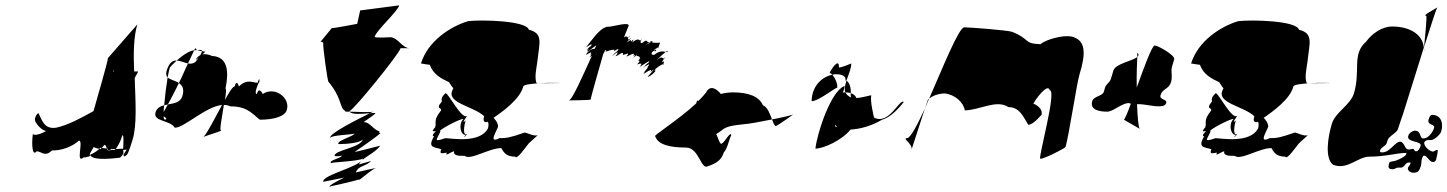

<svg xmlns="http://www.w3.org/2000/svg" viewBox="-20 -725 5405 717"><path d="M111 -284C105 -265 145 -231 153 -237C145 -229 98 -211 104 -229C99 -214 96 -134 117 -160C135 -160 147 -137 174 -163C208 -163 245 -174 275 -200C293 -200 261 -111 292 -137C300 -137 308 -139 316 -142C315 -145 315 -148 316 -152C317 -155 323 -163 330 -176C337 -172 345 -170 355 -168C361 -173 365 -178 370 -184C376 -184 378 -173 381 -165C386 -165 390 -164 395 -164C395 -165 397 -165 397 -166C405 -166 408 -158 422 -184C422 -184 429 -194 437 -220C444 -220 440 -188 440 -165C446 -165 451 -166 453 -167C452 -165 447 -156 441 -147C442 -141 445 -138 451 -145C457 -145 467 -177 475 -203C492 -257 486 -346 483 -434C491 -448 496 -457 496 -458H481C478 -525 479 -589 493 -634L383 -508C385 -503 334 -327 332 -320L329 -310C286 -286 233 -257 189 -248C145 -242 137 -276 124 -302C114 -302 107 -270 111 -284ZM405 -458C405 -458 402 -458 402 -458C404 -463 405 -463 405 -463ZM316 -147C330 -152 344 -162 355 -173L381 -170C384 -163 388 -158 395 -169C412 -168 429 -169 440 -170C440 -162 441 -157 441 -152C436 -144 430 -136 426 -136C421 -136 325 -121 316 -147Z M602 -460C599 -449 601 -441 606 -436C609 -452 612 -465 614 -472C619 -479 629 -489 640 -499C625 -500 612 -492 602 -460ZM561 -306C550 -270 614 -278 633 -248C668 -248 748 -327 809 -333C783 -285 754 -227 740 -214C758 -221 816 -238 805 -238C799 -238 809 -289 816 -333C824 -333 832 -332 839 -328C897 -328 915 -308 950 -278C1000 -278 1043 -289 1051 -314C1065 -360 1006 -404 961 -374C961 -374 948 -404 939 -374C927 -374 945 -416 949 -421C949 -428 949 -438 942 -416C922 -416 903 -432 872 -402C872 -402 865 -432 856 -402C849 -402 836 -381 820 -352C824 -376 826 -394 822 -394C835 -456 832 -513 772 -516C758 -522 746 -524 736 -522L747 -532C747 -532 742 -532 734 -534C734 -531 732 -526 728 -519C720 -515 714 -509 711 -501L722 -510C718 -505 715 -500 710 -494C702 -487 691 -486 682 -488C671 -466 661 -440 648 -415C661 -406 669 -393 661 -366C654 -342 629 -339 607 -335C600 -322 595 -313 591 -307C591 -315 592 -323 593 -332C579 -328 566 -322 561 -306ZM606 -436C615 -427 635 -424 648 -415C634 -385 618 -356 607 -335C602 -334 597 -333 593 -332C596 -365 601 -406 606 -436ZM640 -499C660 -517 684 -534 703 -537H705C700 -527 692 -509 682 -488C668 -491 654 -498 640 -499ZM591 -291C598 -286 606 -281 597 -278C594 -277 591 -282 591 -291ZM705 -537C709 -537 713 -538 717 -538C712 -540 710 -543 711 -546C711 -546 708 -544 705 -537ZM717 -538C727 -539 735 -540 734 -534C728 -535 721 -536 717 -538ZM740 -214C738 -212 737 -212 736 -212C736 -212 740 -214 740 -214ZM949 -421C949 -421 950 -421 948 -416C948 -416 949 -418 949 -418Z M1177 -569C1179 -569 1189 -568 1187 -563C1185 -555 1203 -419 1207 -419C1251 -367 1250 -330 1262 -316C1267 -312 1268 -312 1271 -308H1286C1285 -309 1286 -310 1286 -311C1298 -311 1469 -521 1476 -545H1510C1482 -545 1466 -585 1438 -586C1434 -586 1377 -582 1379 -588C1387 -613 1464 -681 1471 -705L1325 -686L1314 -636C1314 -636 1231 -620 1219 -620ZM1213 -210C1216 -220 1290 -222 1304 -226C1301 -216 1235 -199 1244 -187C1244 -187 1316 -186 1335 -204C1325 -172 1224 -164 1230 -142C1230 -142 1243 -140 1257 -144C1254 -134 1206 -126 1216 -116C1217 -119 1320 -123 1336 -133C1327 -102 1182 -72 1187 -46C1187 -46 1248 -58 1266 -62C1266 -62 1200 -30 1212 -28C1213 -30 1289 -44 1327 -57C1340 -67 1373 -95 1385 -98C1385 -98 1320 -84 1309 -81C1317 -107 1347 -103 1366 -124C1364 -123 1330 -114 1321 -111C1331 -137 1378 -150 1400 -181C1400 -181 1296 -154 1305 -158C1305 -158 1383 -211 1401 -228C1401 -228 1388 -231 1399 -235C1378 -235 1363 -269 1339 -269C1332 -267 1388 -301 1381 -303C1377 -303 1369 -303 1361 -302C1321 -282 1207 -226 1213 -210ZM1286 -308C1312 -307 1364 -305 1375 -308C1375 -308 1369 -306 1361 -302C1334 -300 1292 -296 1286 -308ZM1323 -54C1324 -54 1324 -55 1327 -57C1323 -55 1310 -51 1323 -54ZM1328 -57C1328 -57 1327 -57 1327 -57C1327 -57 1328 -57 1328 -57ZM1367 -124C1367 -124 1366 -124 1366 -124C1366 -124 1367 -124 1367 -124Z M1552 -488C1552 -488 1581 -483 1585 -483C1598 -447 1627 -432 1657 -418C1662 -410 1667 -402 1673 -395C1672 -394 1671 -392 1670 -389C1645 -340 1748 -329 1788 -291C1785 -279 1783 -267 1799 -269L1802 -271C1805 -263 1805 -255 1802 -245C1771 -188 1664 -209 1643 -209C1591 -191 1616 -208 1625 -236C1610 -234 1693 -281 1711 -281C1691 -263 1699 -221 1719 -221C1703 -203 1723 -220 1724 -224C1708 -216 1712 -253 1719 -275C1699 -257 1725 -293 1725 -293C1705 -275 1655 -377 1644 -377C1623 -359 1631 -349 1630 -346C1603 -314 1634 -325 1626 -311C1597 -275 1611 -268 1605 -250C1583 -225 1609 -239 1607 -234C1587 -216 1601 -216 1601 -216C1572 -168 1609 -177 1628 -167C1617 -145 1639 -155 1649 -155C1638 -137 1667 -160 1676 -160C1671 -142 1698 -143 1715 -143C1737 -125 1806 -172 1852 -172C1862 -154 1872 -140 1904 -140C1910 -127 1940 -172 1955 -190L1988 -220C1972 -215 1948 -230 1939 -230C1887 -212 1874 -209 1845 -209C1802 -187 1835 -236 1840 -252C1840 -264 1833 -275 1823 -285C1858 -309 1922 -355 1934 -402C1936 -409 1962 -412 1992 -414H1984C1975 -434 1983 -469 1987 -497C1994 -565 2010 -600 1955 -614C1946 -648 1778 -652 1728 -646C1662 -626 1578 -572 1552 -488ZM1793 -315C1793 -315 1792 -315 1792 -315C1792 -315 1793 -315 1793 -315ZM1992 -414C2034 -417 2076 -415 2076 -415C2046 -415 2025 -414 1992 -414Z M2104 -350C2108 -350 2182 -351 2186 -353C2183 -352 2233 -524 2233 -524C2235 -527 2236 -530 2238 -531H2237L2239 -537C2244 -538 2246 -537 2242 -533V-532C2262 -539 2281 -544 2272 -533C2272 -533 2302 -553 2284 -533C2283 -531 2283 -535 2265 -515C2266 -515 2294 -540 2284 -524C2284 -524 2292 -530 2278 -515C2288 -515 2311 -540 2306 -520C2313 -520 2337 -534 2319 -514C2327 -514 2355 -536 2345 -516C2346 -516 2360 -529 2345 -509C2347 -509 2372 -536 2356 -516C2356 -516 2381 -517 2363 -497C2363 -497 2377 -504 2359 -484C2359 -484 2387 -496 2369 -476C2373 -476 2419 -510 2401 -490C2399 -485 2401 -496 2383 -472C2390 -479 2415 -494 2399 -476C2396 -466 2404 -480 2383 -452C2382 -448 2398 -468 2383 -448C2383 -448 2421 -476 2409 -456C2409 -456 2432 -476 2414 -456C2414 -456 2416 -458 2398 -438C2410 -438 2439 -469 2424 -460C2424 -460 2428 -466 2428 -468C2438 -476 2453 -486 2457 -485C2459 -491 2463 -501 2451 -492C2453 -498 2475 -523 2458 -506C2457 -504 2452 -520 2434 -500C2435 -504 2454 -522 2466 -531C2458 -533 2443 -537 2423 -520C2405 -520 2415 -532 2424 -537C2424 -538 2425 -539 2424 -540C2430 -544 2435 -547 2439 -549C2443 -559 2445 -566 2445 -566C2434 -564 2423 -566 2413 -566C2405 -565 2397 -562 2390 -554C2390 -555 2397 -562 2404 -567C2390 -570 2400 -581 2377 -564C2361 -564 2390 -594 2372 -574C2364 -574 2367 -586 2340 -566C2340 -566 2355 -588 2337 -570C2332 -568 2344 -586 2322 -566C2322 -566 2325 -572 2329 -577C2324 -578 2325 -581 2327 -584C2322 -585 2322 -594 2310 -585L2328 -630C2326 -644 2270 -625 2250 -625H2247C2247 -626 2246 -626 2247 -626C2246 -626 2245 -625 2244 -624C2216 -617 2185 -567 2168 -548C2168 -548 2202 -571 2185 -551C2185 -551 2182 -552 2171 -538C2170 -534 2187 -553 2172 -533C2179 -533 2198 -551 2207 -556C2205 -552 2203 -547 2201 -543C2194 -542 2181 -542 2168 -521C2167 -517 2199 -541 2184 -521C2184 -521 2196 -528 2181 -511C2182 -512 2186 -514 2190 -516C2155 -439 2116 -350 2104 -350ZM2181 -511C2181 -510 2180 -510 2180 -509C2180 -510 2180 -510 2181 -511ZM2204 -515C2204 -515 2204 -514 2204 -514C2204 -514 2204 -515 2204 -515ZM2242 -532C2242 -531 2240 -531 2238 -531C2239 -531 2241 -532 2242 -532ZM2283 -522C2282 -522 2283 -523 2284 -524C2284 -523 2283 -523 2283 -522ZM2327 -584C2330 -590 2339 -597 2328 -584ZM2329 -577C2334 -583 2338 -587 2332 -576C2331 -576 2330 -577 2329 -577ZM2404 -567C2412 -572 2418 -574 2416 -566H2413C2410 -566 2406 -566 2404 -567ZM2383 -470C2383 -471 2382 -471 2383 -472ZM2424 -537C2430 -541 2434 -541 2427 -533C2425 -533 2424 -535 2424 -537ZM2436 -544C2436 -544 2438 -546 2439 -549C2443 -551 2442 -551 2436 -544ZM2420 -462C2420 -461 2418 -461 2418 -460C2418 -460 2420 -462 2420 -462ZM2466 -531C2474 -536 2477 -538 2471 -530C2470 -530 2468 -531 2466 -531ZM2457 -485C2458 -485 2459 -484 2458 -482C2457 -482 2456 -483 2457 -485Z M2427 -216C2437 -184 2484 -174 2541 -174C2591 -174 2597 -90 2623 -104C2659 -116 2675 -130 2683 -156C2697 -169 2704 -211 2711 -220C2707 -239 2681 -181 2671 -189C2665 -195 2659 -217 2655 -223C2656 -227 2653 -222 2675 -238C2692 -254 2720 -257 2757 -261C2777 -262 2822 -271 2863 -279C2855 -299 2847 -325 2829 -332C2815 -365 2775 -380 2717 -380C2701 -380 2686 -378 2672 -374C2658 -391 2638 -406 2622 -388C2615 -376 2603 -363 2588 -348C2585 -351 2582 -350 2580 -339C2516 -279 2411 -213 2427 -216ZM2863 -279C2904 -287 2942 -296 2943 -298C2943 -298 2882 -254 2876 -254C2871 -258 2867 -268 2863 -279Z M3011 -347C3011 -393 3039 -435 3088 -446C3098 -435 3110 -410 3106 -396C3109 -406 3038 -347 3011 -347ZM3077 -450C3078 -454 3083 -452 3088 -446C3115 -452 3142 -443 3137 -424C3137 -425 3138 -425 3141 -424C3149 -447 3159 -470 3159 -488C3147 -483 3123 -473 3113 -473C3114 -514 3081 -462 3077 -450ZM3025 -170C3056 -170 3125 -202 3156 -241C3190 -243 3234 -254 3274 -278C3309 -287 3342 -328 3355 -344C3340 -359 3300 -256 3244 -286C3244 -286 3228 -350 3234 -368C3234 -372 3204 -360 3178 -359C3175 -367 3168 -374 3157 -377C3157 -370 3156 -365 3159 -361C3149 -364 3141 -372 3137 -380H3127C3129 -380 3138 -410 3132 -403C3083 -383 3032 -231 3025 -170ZM3141 -424C3148 -420 3159 -404 3157 -377C3152 -379 3144 -380 3137 -380C3132 -392 3136 -407 3141 -424ZM3100 -260C3101 -256 3103 -254 3106 -251C3100 -251 3097 -252 3100 -260Z M3367 -209C3347 -209 3390 -187 3384 -166C3384 -166 3417 -267 3434 -320C3405 -257 3380 -209 3367 -209ZM3434 -320C3441 -339 3445 -352 3445 -352L3450 -357C3444 -345 3440 -332 3434 -320ZM3450 -357C3465 -369 3488 -376 3508 -376C3546 -372 3578 -343 3583 -313C3637 -313 3701 -355 3746 -325C3788 -325 3801 -289 3820 -259C3842 -259 3872 -303 3869 -294C3878 -322 3840 -339 3839 -337C3843 -349 3893 -418 3900 -388C3928 -388 3855 -132 3865 -132C3881 -132 3958 -172 3959 -176C3971 -214 4001 -414 4011 -446C4035 -524 4037 -577 3979 -589C3949 -594 3889 -579 3865 -560C3802 -562 3829 -578 3760 -606C3744 -612 3601 -623 3581 -623C3561 -623 3502 -476 3450 -357Z M4059 -348C4048 -313 4089 -308 4115 -308C4137 -308 4169 -340 4195 -340C4198 -339 4201 -339 4203 -338C4191 -304 4180 -279 4177 -278L4236 -244C4231 -251 4228 -290 4226 -336H4232C4254 -336 4284 -328 4305 -328C4316 -328 4331 -328 4335 -340C4340 -356 4308 -351 4314 -370C4321 -394 4345 -392 4353 -418C4360 -442 4351 -457 4357 -477L4365 -504C4369 -518 4305 -555 4292 -555C4282 -555 4252 -473 4225 -398C4224 -445 4226 -489 4227 -512C4208 -497 4146 -487 4138 -462L4129 -432C4124 -416 4111 -411 4107 -399L4102 -382C4097 -366 4065 -366 4059 -348ZM4228 -528C4233 -522 4233 -517 4227 -512C4227 -523 4227 -529 4228 -528Z M4428 -488C4428 -488 4457 -483 4461 -483C4474 -447 4503 -432 4533 -418C4538 -410 4543 -402 4549 -395C4548 -394 4547 -392 4546 -389C4521 -340 4624 -329 4664 -291C4661 -279 4659 -267 4675 -269L4678 -271C4681 -263 4681 -255 4678 -245C4647 -188 4540 -209 4519 -209C4467 -191 4492 -208 4501 -236C4486 -234 4569 -281 4587 -281C4567 -263 4575 -221 4595 -221C4579 -203 4599 -220 4600 -224C4584 -216 4588 -253 4595 -275C4575 -257 4601 -293 4601 -293C4581 -275 4531 -377 4520 -377C4499 -359 4507 -349 4506 -346C4479 -314 4510 -325 4502 -311C4473 -275 4487 -268 4481 -250C4459 -225 4485 -239 4483 -234C4463 -216 4477 -216 4477 -216C4448 -168 4485 -177 4504 -167C4493 -145 4515 -155 4525 -155C4514 -137 4543 -160 4552 -160C4547 -142 4574 -143 4591 -143C4613 -125 4682 -172 4728 -172C4738 -154 4748 -140 4780 -140C4786 -127 4816 -172 4831 -190L4864 -220C4848 -215 4824 -230 4815 -230C4763 -212 4750 -209 4721 -209C4678 -187 4711 -236 4716 -252C4716 -264 4709 -275 4699 -285C4734 -309 4798 -355 4810 -402C4812 -409 4838 -412 4868 -414H4860C4851 -434 4859 -469 4863 -497C4870 -565 4886 -600 4831 -614C4822 -648 4654 -652 4604 -646C4538 -626 4454 -572 4428 -488ZM4669 -315C4669 -315 4668 -315 4668 -315C4668 -315 4669 -315 4669 -315ZM4868 -414C4910 -417 4952 -415 4952 -415C4922 -415 4901 -414 4868 -414Z M4954 -264C4938 -212 4927 -133 4958 -110C5011 -88 5050 -140 5094 -140C5154 -140 5197 -154 5231 -154C5239 -142 5190 -123 5184 -123C5178 -123 5169 -120 5168 -117C5163 -101 5164 -93 5180 -93C5192 -93 5190 -99 5202 -99H5212C5224 -99 5228 -118 5240 -118C5247 -118 5249 -119 5247 -114C5245 -106 5239 -103 5238 -99C5235 -88 5247 -80 5258 -80C5276 -80 5280 -87 5286 -105C5289 -115 5287 -123 5290 -132C5291 -134 5293 -144 5298 -144C5309 -144 5318 -120 5331 -120C5337 -120 5341 -123 5343 -129C5344 -133 5352 -165 5348 -165C5338 -165 5338 -159 5331 -159C5319 -159 5295 -180 5299 -194C5300 -196 5306 -202 5312 -202H5324C5336 -202 5358 -222 5362 -234C5371 -264 5362 -296 5328 -296C5320 -296 5317 -284 5315 -279C5308 -255 5341 -264 5335 -246C5329 -228 5312 -208 5296 -208C5279 -208 5289 -237 5264 -237C5256 -237 5243 -230 5239 -218C5231 -192 5291 -200 5285 -180C5283 -172 5276 -160 5269 -160C5257 -160 5266 -173 5249 -168C5223 -160 5230 -190 5210 -196C5188 -196 5172 -156 5142 -156C5135 -156 5132 -156 5134 -164C5138 -176 5155 -179 5159 -192L5162 -202C5166 -216 5196 -229 5200 -242C5212 -280 5217 -291 5219 -298C5220 -301 5262 -435 5297 -547C5293 -597 5244 -626 5179 -626C5141 -626 5104 -600 5082 -570C5027 -522 5062 -462 5036 -376C5023 -333 4967 -306 4954 -264ZM5306 -666C5310 -666 5301 -583 5298 -549C5321 -621 5341 -685 5347 -697C5337 -690 5289 -666 5306 -666ZM5297 -547 5298 -549C5298 -547 5298 -545 5297 -543C5297 -544 5298 -546 5298 -547ZM5298 -543C5297 -537 5299 -536 5299 -536C5299 -538 5298 -541 5298 -543ZM5348 -697C5348 -698 5350 -699 5350 -699C5351 -699 5350 -698 5348 -697Z"/></svg>

Font: Alpina
Style: Obl
Weight: 400
Version: Version 0.9